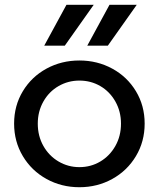

<svg xmlns="http://www.w3.org/2000/svg" viewBox="-20 -771 664 803"><path d="M312 -518Q387 -518 449.5 -484Q512 -450 548.5 -389.5Q585 -329 585 -254Q585 -179 548.5 -118Q512 -57 449.5 -22.5Q387 12 312 12Q237 12 174.5 -22.5Q112 -57 75.5 -118Q39 -179 39 -254Q39 -329 75.5 -389.5Q112 -450 174.5 -484Q237 -518 312 -518ZM312 -72Q360 -72 399.5 -95.5Q439 -119 462.5 -160.5Q486 -202 486 -254Q486 -305 462.5 -346.5Q439 -388 399.5 -411Q360 -434 312 -434Q265 -434 225 -411Q185 -388 161.5 -346.5Q138 -305 138 -254Q138 -202 161.5 -160.5Q185 -119 225 -95.5Q265 -72 312 -72ZM372 -751 251 -580H165L258 -751ZM552 -751 431 -580H345L438 -751Z"/></svg>

Font: Museo Sans Medium
Style: Regular
Weight: 500
Designer: Jos Buivenga
Foundry: Jos Buivenga & Rosetta Type Foundry (extension, remastering)
Version: Version 3.600;PS 1.000;hotconv 1.0.88;makeotf.lib2.5.647800;